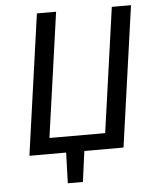

<svg xmlns="http://www.w3.org/2000/svg" viewBox="-57 -738 773 937"><g transform="rotate(-5 329.5 -269.5)"><path d="M523 0H331L311 150H237L242 0H62L159 -689H253L167 -78H440L526 -689H620Z"/></g></svg>

Font: Fira Sans
Style: Italic
Weight: 400
Italic angle: -8°
Designer: bBox Type GmbH & Carrois Corporate GbR & Edenspiekermann AG
Foundry: bBox Type GmbH & Carrois Corporate GbR & Edenspiekermann AG
Version: Version 4.301